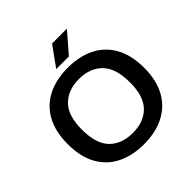

<svg xmlns="http://www.w3.org/2000/svg" viewBox="-239 -1143 1348 1348"><g transform="rotate(-45 434.5 -469.5)"><path d="M434.5 9.5Q319 9.5 233.8 -33.2Q148.5 -76 101.8 -160.5Q55 -245 55 -370Q55 -495 102 -579.5Q149 -664 234.2 -706.8Q319.5 -749.5 434.5 -749.5Q550 -749.5 635.2 -706.5Q720.5 -663.5 767.2 -579Q814 -494.5 814 -370Q814 -245.5 766.8 -161Q719.5 -76.5 634.2 -33.5Q549 9.5 434.5 9.5ZM434.5 -102Q543.5 -102 607.2 -166Q671 -230 671 -367Q671 -508.5 606.8 -573.2Q542.5 -638 434.5 -638Q326.5 -638 262 -574.8Q197.5 -511.5 197.5 -373Q197.5 -230 261.2 -166Q325 -102 434.5 -102ZM370.5 -800 477 -947.5H624L496.5 -800Z"/></g></svg>

Font: Encode Sans Expanded SemiBold
Style: Regular
Weight: 600
Width: 7
Designer: Multiple Designers
Foundry: Impallari Type
Version: Version 3.000; ttfautohint (v1.8.3) -l 8 -r 50 -G 200 -x 14 